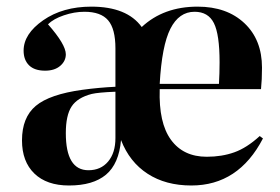

<svg xmlns="http://www.w3.org/2000/svg" viewBox="-20 -550 853 584"><path d="M189.9 14.2Q122.1 14.2 84.5 -22.2Q46.9 -58.6 46.9 -123Q46.9 -192.9 88.9 -228Q130.9 -263.2 231 -276.9Q280.8 -283.7 331.1 -286.1V-402.8Q331.1 -462.4 308.8 -488.3Q286.6 -514.2 236.8 -514.2Q206.1 -514.2 174.3 -503.4Q142.6 -492.7 126 -476.1Q180.2 -414.6 180.2 -384.8Q180.2 -364.3 163.1 -349.6Q146 -335 117.2 -335Q85 -335 68.4 -351.3Q51.8 -367.7 51.8 -396Q51.8 -446.8 111.3 -488.3Q170.9 -529.8 257.8 -529.8Q366.2 -529.8 411.1 -467.8Q477.5 -529.8 581.1 -529.8Q669.9 -529.8 723.4 -479.5Q776.9 -429.2 776.9 -344.2Q776.9 -307.6 773.9 -278.8H465.8Q462.4 -176.3 500 -124.8Q537.6 -73.2 608.9 -73.2Q654.8 -73.2 692.6 -86.7Q730.5 -100.1 770 -136.2L779.8 -128.9Q705.6 14.2 562 14.2Q483.9 14.2 429 -21.5Q374 -57.1 348.1 -124Q341.8 -51.8 302.5 -18.8Q263.2 14.2 189.9 14.2ZM465.8 -294.9H646Q647.9 -327.1 647.9 -360.8Q647.9 -445.3 630.6 -479.7Q613.3 -514.2 571.8 -514.2Q524.4 -514.2 498.3 -462.6Q472.2 -411.1 465.8 -294.9ZM249 -32.2Q286.6 -32.2 308.8 -58.6Q331.1 -85 331.1 -129.9V-271Q279.3 -269 258.8 -264.2Q215.3 -252.9 197.8 -226.1Q180.2 -199.2 180.2 -145Q180.2 -32.2 249 -32.2Z"/></svg>

Font: Display Semibold
Style: Regular
Weight: 600
Designer: Latin by Veronika Burian and Jose Scaglione. Greek by Irene Vlachou. Cyrillic by Vera Evstafieva.
Foundry: TypeTogether
Version: Version 3.002